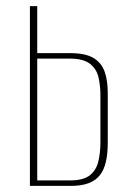

<svg xmlns="http://www.w3.org/2000/svg" viewBox="-20 -609 422 629"><path d="M78 0V-589H102V-435H209Q259 -435 285.5 -419.5Q312 -404 322.5 -375Q333 -346 333 -304V-141Q333 -106 327 -79.5Q321 -53 307.5 -35.5Q294 -18 270.5 -9Q247 0 212 0ZM102 -18H210Q253 -18 274 -34.5Q295 -51 302 -79.5Q309 -108 309 -143V-297Q309 -327 303 -354.5Q297 -382 275.5 -399.5Q254 -417 208 -417H102Z"/></svg>

Font: Alumni Sans SC Thin
Style: Regular
Weight: 100
Designer: Robert E. Leuschke
Foundry: Robert E. Leuschke
Version: Version 1.018